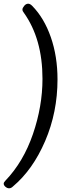

<svg xmlns="http://www.w3.org/2000/svg" viewBox="-60 -804 381 1035"><path d="M92 -784Q102 -784 113 -773Q178 -707 214 -603.5Q250 -500 250 -376Q250 -199 183.5 -44Q117 111 10 201Q0 211 -11 211Q-21 211 -30.5 203Q-40 195 -40 186Q-40 179 -31 170Q66 69 117.5 -81Q169 -231 169 -379Q169 -595 68 -736Q61 -744 61 -753Q61 -761 70.5 -772.5Q80 -784 92 -784Z"/></svg>

Font: Asap
Style: Italic
Weight: 400
Italic angle: -6°
Designer: Pablo Cosgaya
Foundry: Pablo Cosgaya
Version: Version 1.007;PS 001.007;hotconv 1.0.70;makeotf.lib2.5.58329